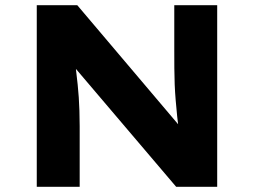

<svg xmlns="http://www.w3.org/2000/svg" viewBox="-20 -720 978 740"><path d="M121.7 0V-700H277.8L700.9 -200.5L671.7 -204.7Q666.1 -240.3 662.8 -272.1Q659.6 -303.9 657.1 -333.8Q654.6 -363.7 653.3 -394Q652.1 -424.3 651.9 -457Q651.7 -489.7 651.7 -527.4V-700H817.1V0H659L219.9 -516.4L267.1 -508.6Q270.1 -474.3 273.4 -446.3Q276.7 -418.3 279.4 -393.6Q282.1 -368.9 283.6 -344.5Q285.1 -320.2 286.1 -292.9Q287.1 -265.7 287.1 -233.6V0Z"/></svg>

Font: Lexend Exa
Style: Regular
Weight: 400
Designer: Bonnie Shaver-Troup, Thomas Jockin
Foundry: Lexend
Version: Version 1.007